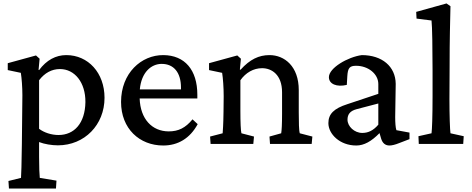

<svg xmlns="http://www.w3.org/2000/svg" viewBox="-20 -836 2741 1115"><path d="M32 259H305L308 213L211 197C209 178 207 135 207 75V-11C238 1 280 8 316 8C471 8 587 -111 587 -268C587 -413 492 -516 365 -516C304 -516 250 -487 207 -429L204 -430L210 -495L189 -514L25 -469V-429L101 -413C106 -382 110 -330 110 -283L107 1C106 115 103 181 102 197L29 215ZM207 -88V-370C239 -412 280 -435 328 -435C414 -435 477 -357 476 -243C474 -120 411 -52 320 -52C278 -52 236 -66 207 -88Z M928 9C1013 9 1083 -32 1128 -115L1098 -143C1057 -93 1016 -73 960 -73C863 -73 795 -145 791 -264H1126V-286C1126 -430 1053 -515 929 -516C800 -517 683 -411 683 -244C683 -89 790 9 928 9ZM792 -317C801 -416 858 -465 919 -465C989 -465 1031 -415 1031 -327V-317Z M1203 0H1451L1455 -43L1382 -62C1378 -78 1376 -124 1376 -194V-370C1407 -414 1452 -440 1502 -440C1557 -440 1618 -403 1618 -300V-177C1618 -114 1616 -80 1613 -62L1545 -43L1548 0H1790L1794 -43L1721 -62C1716 -76 1715 -128 1715 -183V-313C1715 -450 1633 -516 1545 -516C1483 -516 1431 -491 1377 -431L1373 -432L1379 -495L1358 -514L1194 -469V-429L1270 -413C1275 -382 1279 -328 1279 -277L1278 -186C1277 -110 1274 -76 1273 -62L1200 -43Z M2049 9C2094 9 2137 -15 2184 -63L2193 -32C2201 -5 2217 9 2242 9C2256 9 2276 4 2298 -5L2358 -28V-66L2282 -80C2277 -94 2275 -125 2275 -156L2278 -349C2277 -450 2199 -516 2081 -516C1999 -505 1890 -441 1890 -388C1890 -348 1935 -329 1994 -343L1997 -394C2000 -441 2010 -454 2048 -454C2118 -454 2177 -407 2177 -348V-291L1997 -231C1919 -206 1887 -174 1887 -121C1887 -58 1953 9 2049 9ZM1998 -141C1998 -172 2013 -192 2051 -202L2177 -235V-112C2149 -79 2119 -64 2084 -64C2038 -64 1998 -102 1998 -141Z M2412 0H2670L2673 -45L2596 -62C2593 -82 2590 -166 2590 -261L2591 -448C2591 -616 2594 -700 2596 -800L2573 -816L2397 -767L2399 -728L2486 -717C2490 -687 2492 -543 2492 -427V-280C2492 -155 2489 -85 2486 -62L2410 -45Z"/></svg>

Font: TPK Tissa Web Medium
Style: Regular
Weight: 500
Designer: Jacques Le Bailly, Suppakit Chalermlarp | Katatrad Co.,Ltd.
Foundry: Jacques Le Bailly, Cadson Demak Co.,Ltd.
Version: Version 5.000;Glyphs 3.1.2 (3151)